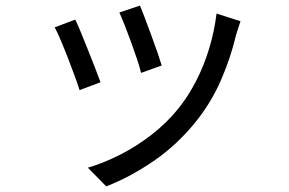

<svg xmlns="http://www.w3.org/2000/svg" viewBox="-20 -596 1040 691"><path d="M483.5 -575.9Q490.2 -561.2 501.1 -531.8Q512 -502.4 524.4 -469.2Q536.8 -436 547 -406.3Q557.2 -376.6 562 -360.4L487.7 -333.6Q483.9 -350.8 474.2 -380.1Q464.5 -409.4 452.5 -442.5Q440.5 -475.6 428.9 -504.9Q417.2 -534.2 409.6 -550.9ZM845.5 -519.6Q840.4 -504.6 836.6 -492.5Q832.8 -480.4 829.7 -470.4Q810.1 -388 776 -309.3Q742 -230.6 688.4 -162.6Q619 -75.2 532.5 -16.2Q446.1 42.8 362.2 74.7L296.2 7.5Q354 -9.5 413.3 -39.7Q472.5 -69.9 526.5 -111.9Q580.4 -153.9 621.4 -204.7Q656.8 -248.6 685.3 -303.6Q713.7 -358.7 732.7 -421Q751.6 -483.3 759.3 -547.1ZM250.8 -525.6Q258.8 -509.5 270.9 -480.1Q283 -450.7 296.6 -416.5Q310.2 -382.3 322.5 -350.8Q334.8 -319.4 341.8 -299.9L266.4 -271.7Q260.4 -291.1 248.6 -323.4Q236.8 -355.7 223 -391Q209.2 -426.3 196.8 -455.3Q184.4 -484.3 176.8 -497.4Z"/></svg>

Font: Noto Sans TC
Style: Regular
Weight: 100
Designer: Ryoko NISHIZUKA 西塚涼子 (kana, bopomofo & ideographs); Paul D. Hunt (Latin, Greek & Cyrillic); Sandoll Communications 산돌커뮤니
Foundry: Adobe
Version: Version 2.004;hotconv 1.0.118;makeotfexe 2.5.65603